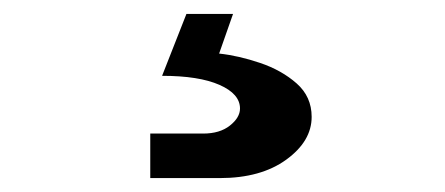

<svg xmlns="http://www.w3.org/2000/svg" viewBox="-20 -40 640 276"><path d="M196 216V152H272Q296 152 310.5 140.5Q325 129 325 116Q325 95 295.5 82Q266 69 213 69L248 -20H315L295 37Q323 40 354 50.5Q385 61 406.5 80Q428 99 428 128Q428 163 391.5 189.5Q355 216 296 216Z"/></svg>

Font: JetBrains Mono NL
Style: Bold
Weight: 700
Monospace: yes
Designer: Philipp Nurullin, Konstantin Bulenkov
Foundry: JetBrains
Version: Version 2.305; ttfautohint (v1.8.4.7-5d5b)